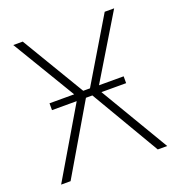

<svg xmlns="http://www.w3.org/2000/svg" viewBox="-126 -794 832 898"><g transform="rotate(-20 290.0 -345.0)"><path d="M507 0 296 -359 494 -690H541L341 -359L554 0ZM26 0 238 -359 39 -690H86L284 -359L73 0ZM105 -342V-376H474V-342ZM260 -343V-377H326V-343Z"/></g></svg>

Font: Exo 2 ExtraLight
Style: Regular
Weight: 250
Designer: Natanael Gama
Foundry: Natanael Gama
Version: Version 2.010